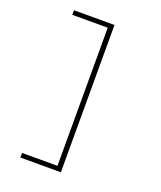

<svg xmlns="http://www.w3.org/2000/svg" viewBox="-161 -861 922 1100"><g transform="rotate(20 300.0 -311.0)"><path d="M344 -760V138H97V110H313V-732H97V-760Z"/></g></svg>

Font: IBM Plex Mono ExtLt
Style: Regular
Weight: 200
Monospace: yes
Designer: Mike Abbink, Paul van der Laan, Pieter van Rosmalen
Foundry: Bold Monday
Version: Version 2.3